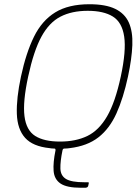

<svg xmlns="http://www.w3.org/2000/svg" viewBox="-20 -695 661 906"><path d="M79 -334Q103 -446 140.5 -522Q178 -598 240.5 -636.5Q303 -675 402 -675Q479 -675 524 -653Q569 -631 588 -588.5Q607 -546 604.5 -482Q602 -418 584 -334Q562 -232 529.5 -160Q497 -88 444.5 -47Q392 -6 309 4Q303 5 296.5 5.5Q290 6 284 6Q280 6 278 8Q276 10 275 14Q264 67 265 100.5Q266 134 291.5 149.5Q317 165 378 165H395Q400 165 399 169L396 183Q395 185 393.5 187Q392 189 388 190Q386 191 379.5 191Q373 191 362 191Q295 191 265.5 171Q236 151 233 111.5Q230 72 242 14Q242 12 241.5 9Q241 6 236 6Q230 6 224.5 5.5Q219 5 214 4Q135 -4 98.5 -44.5Q62 -85 59.5 -158Q57 -231 79 -334ZM113 -334Q87 -214 95.5 -147Q104 -80 146 -53.5Q188 -27 263 -27Q338 -27 392.5 -53.5Q447 -80 485.5 -146.5Q524 -213 550 -334Q576 -455 566 -522.5Q556 -590 512.5 -617Q469 -644 394 -644Q319 -644 265.5 -616.5Q212 -589 175.5 -522Q139 -455 113 -334Z"/></svg>

Font: Glory Thin
Style: Italic
Weight: 100
Italic angle: -12°
Designer: Robert Leuschke
Foundry: Robert Leuschke
Version: Version 1.011